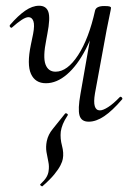

<svg xmlns="http://www.w3.org/2000/svg" viewBox="-20 -415 462 669"><path d="M127.8 234Q126 235 122.1 231.7Q118.2 228.4 121 226.6Q135.6 213 141.8 202.3Q148 191.6 149.2 181.6Q152 164.6 148.4 148.5Q144.8 132.4 141.9 114.5Q139 96.6 143 76.6Q147.8 53.8 163.6 34.6Q179.4 15.4 206.8 -19.2Q209.4 -21.6 213.7 -18.8Q218 -16 215.6 -12.8Q204.6 3.8 199.1 17.4Q193.6 31 191.8 43.6Q189.2 67.4 196 92.7Q202.8 118 198.8 139Q197.6 147.2 190.8 160.8Q184 174.4 169.4 192.4Q154.8 210.4 127.8 234ZM140 -125Q102.6 -125 87.9 -157.6Q73.2 -190.2 87.6 -259.2L95.4 -297Q101.2 -327.6 96.3 -341.4Q91.4 -355.2 79.2 -355.2Q70 -355.2 55.3 -345.6Q40.6 -336 23 -320.2Q20 -316.2 16 -320.2Q12 -324.2 15 -328.2Q43 -360.6 67.9 -377.8Q92.8 -395 116.2 -395Q141.2 -395 148.5 -373.6Q155.8 -352.2 145 -297L141.4 -277.4Q129 -216.2 138.5 -190.7Q148 -165.2 173.6 -165.2Q214.6 -165.2 252.1 -222.8Q289.6 -280.4 311.4 -378.8L324.8 -377.8Q308.2 -300.2 278.7 -243.4Q249.2 -186.6 213.4 -155.8Q177.6 -125 140 -125ZM289 9Q263.4 9 257.1 -12.7Q250.8 -34.4 260.2 -86.6L311.4 -378.8Q315.6 -394 343.4 -394Q358.6 -394 362.7 -392.2Q366.8 -390.4 366.8 -387.6Q366.8 -384.4 361.8 -361.2Q356.8 -338 351.8 -312L310.8 -89Q301 -30.4 328.2 -30.4Q339 -30.4 357.1 -42Q375.2 -53.6 396.6 -76Q400.4 -80 404.4 -75.5Q408.4 -71 404.6 -67.8Q371 -28.8 342.9 -9.9Q314.8 9 289 9Z"/></svg>

Font: Cormorant Infant Light
Style: Italic
Weight: 300
Italic angle: -10°
Designer: Christian Thalmann (Catharsis Fonts)
Foundry: Catharsis Fonts
Version: Version 4.001